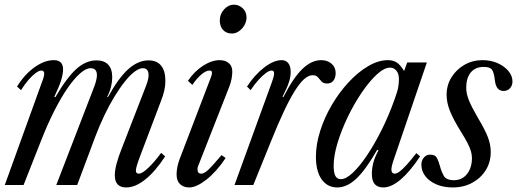

<svg xmlns="http://www.w3.org/2000/svg" viewBox="-30 -792 2215 822"><path d="M510.5 10.5Q461.5 10.5 461.5 -41.5Q461.5 -61 468.5 -89Q475.5 -117 491 -156L594.5 -422.5Q609 -458.5 605.5 -479.2Q602 -500 581.5 -500Q566 -500 546.2 -485.2Q526.5 -470.5 504.8 -443.2Q483 -416 460.5 -379.2Q438 -342.5 416.8 -298Q395.5 -253.5 377 -204.5L300.5 0H211L374 -422.5Q379 -436 382 -448.8Q385 -461.5 385 -470Q385 -500 358 -500Q338 -500 312.2 -477.2Q286.5 -454.5 258.2 -413.2Q230 -372 201.5 -315.5Q173 -259 146.5 -191.5L71 0H-9.5L150 -441.5Q160 -466 159.2 -478Q158.5 -490 147 -490Q137 -490 122.5 -479.2Q108 -468.5 91.8 -449.8Q75.5 -431 60 -406L43 -421.5Q75 -473.5 117.8 -504Q160.5 -534.5 200.5 -534.5Q240 -534.5 240 -494.5Q240 -475 231.5 -447.8Q223 -420.5 202.5 -377.5L207 -376Q256 -460 297 -496.8Q338 -533.5 383 -533.5Q416 -533.5 433.2 -515.2Q450.5 -497 450.5 -461Q450.5 -442 445.5 -421Q440.5 -400 429 -377.5L432 -376Q477 -458 519 -495.8Q561 -533.5 606 -533.5Q641.5 -533.5 659.8 -511Q678 -488.5 678 -446Q678 -425.5 673.5 -404.8Q669 -384 658 -356.5L568.5 -120Q552.5 -77.5 551.8 -63Q551 -48.5 564.5 -48.5Q578.5 -48.5 604.2 -72.8Q630 -97 660 -137.5L677 -122.5Q635 -58 592.2 -23.8Q549.5 10.5 510.5 10.5Z M780 10.5Q756 10.5 741 -3.5Q726 -17.5 726 -45.5Q726 -58 728.8 -74.2Q731.5 -90.5 738.5 -109.5L873.5 -462.5Q876 -469 876.8 -473.2Q877.5 -477.5 877.5 -481Q877.5 -490 867 -490Q852.5 -490 832.5 -473.5Q812.5 -457 793.5 -428.5L774.5 -446Q803 -487.5 840 -511Q877 -534.5 910.5 -534.5Q934 -534.5 949.2 -522Q964.5 -509.5 964.5 -486Q964.5 -472 961.5 -455Q958.5 -438 951.5 -420.5L818 -80.5Q816.5 -77 816 -73.8Q815.5 -70.5 815.5 -67.5Q815.5 -48.5 832 -48.5Q843.5 -48.5 860.8 -64.2Q878 -80 918.5 -128L936 -115.5Q897 -57 854 -23.2Q811 10.5 780 10.5ZM963 -648.5Q939 -648.5 925 -663.8Q911 -679 911 -704.5Q911 -732 929.5 -752Q948 -772 971.5 -772Q993 -772 1009.2 -756.5Q1025.5 -741 1025.5 -717.5Q1025.5 -700 1016.5 -684.2Q1007.5 -668.5 993.2 -658.5Q979 -648.5 963 -648.5Z M974 0 1134.5 -441.5Q1138 -452 1140.8 -461.5Q1143.5 -471 1143.5 -478Q1143.5 -490 1132.5 -490Q1123 -490 1108.2 -479.2Q1093.5 -468.5 1076.5 -449.8Q1059.5 -431 1043 -406L1027.5 -421.5Q1060.5 -472 1101.2 -503.2Q1142 -534.5 1176 -534.5Q1193.5 -534.5 1204 -521.8Q1214.5 -509 1214.5 -484Q1214.5 -464 1207.5 -441.5Q1200.5 -419 1179.5 -377.5L1183 -376Q1226 -460 1265 -497.2Q1304 -534.5 1345 -534.5Q1371.5 -534.5 1389.2 -519.5Q1407 -504.5 1407 -479Q1407 -459 1397.5 -446.8Q1388 -434.5 1370.5 -434.5Q1354.5 -434.5 1346.5 -443.5Q1338.5 -452.5 1331 -461.2Q1323.5 -470 1308 -470Q1290.5 -470 1271.2 -452.5Q1252 -435 1230.5 -400.2Q1209 -365.5 1184.5 -313.2Q1160 -261 1132 -191.5L1054.5 0Z M1414 10.5Q1371.5 10.5 1347 -24.2Q1322.5 -59 1322.5 -121Q1322.5 -174.5 1341 -232.2Q1359.5 -290 1391.2 -343.8Q1423 -397.5 1463 -440.5Q1503 -483.5 1546.5 -509Q1590 -534.5 1631 -534.5Q1654 -534.5 1669.5 -523.8Q1685 -513 1700 -488L1713.5 -524.5H1797.5L1655.5 -108Q1644 -75 1646 -61.8Q1648 -48.5 1660 -48.5Q1668.5 -48.5 1681 -57.8Q1693.5 -67 1711.2 -86.5Q1729 -106 1752.5 -136.5L1768.5 -122.5Q1725.5 -57.5 1685.5 -23.5Q1645.5 10.5 1611 10.5Q1562 10.5 1562 -47Q1562 -69 1567.5 -92.5Q1573 -116 1590 -147.5L1585 -151Q1536.5 -66 1496.2 -27.8Q1456 10.5 1414 10.5ZM1430 -25Q1451 -25 1480 -52Q1509 -79 1541 -126.5Q1573 -174 1604 -236Q1635 -298 1660 -368.5Q1672.5 -402.5 1675.2 -420.8Q1678 -439 1678 -453Q1678 -476.5 1667 -489.5Q1656 -502.5 1640 -502.5Q1615 -502.5 1583.2 -473.2Q1551.5 -444 1519 -396.2Q1486.5 -348.5 1459.2 -292Q1432 -235.5 1415.2 -180.5Q1398.5 -125.5 1398.5 -82.5Q1398.5 -52.5 1405.8 -38.8Q1413 -25 1430 -25Z M1908.5 10.5Q1868 10.5 1837.8 -2.8Q1807.5 -16 1790.8 -38Q1774 -60 1774 -87Q1774 -104.5 1784.5 -117.2Q1795 -130 1811.5 -130Q1833.5 -130 1841 -115Q1848.5 -100 1853.5 -81Q1859 -59.5 1869.5 -40Q1880 -20.5 1913.5 -20.5Q1948.5 -20.5 1969.5 -47.2Q1990.5 -74 1990.5 -115.5Q1990.5 -130 1986 -145.2Q1981.5 -160.5 1971 -180.8Q1960.5 -201 1942.5 -229.5Q1909.5 -283 1895.8 -318.2Q1882 -353.5 1882 -386Q1882 -427 1902.8 -460.8Q1923.5 -494.5 1958.5 -514.5Q1993.5 -534.5 2036 -534.5Q2071 -534.5 2100 -521.8Q2129 -509 2146.5 -488.2Q2164 -467.5 2164 -443.5Q2164 -425.5 2153.2 -414Q2142.5 -402.5 2126 -402.5Q2094.5 -402.5 2089 -446Q2085 -482.5 2076 -494Q2067 -505.5 2041 -505.5Q2004.5 -505.5 1985.2 -481.5Q1966 -457.5 1966 -417Q1966 -391.5 1977.2 -363.2Q1988.5 -335 2016 -287.5Q2047 -236 2059 -204Q2071 -172 2071 -141.5Q2071 -97.5 2049.5 -63.2Q2028 -29 1991.2 -9.2Q1954.5 10.5 1908.5 10.5Z"/></svg>

Font: Libre Caslon Condensed
Style: Italic
Weight: 400
Italic angle: -22.583°
Designer: Pablo Impallari, Rodrigo Fuenzalida, Katja Schimmel, Ertekin Erdin
Foundry: Pablo Impallari, Rodrigo Fuenzalida
Version: Version 2.000;gftools[0.9.33]